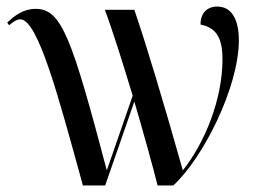

<svg xmlns="http://www.w3.org/2000/svg" viewBox="-20 -566 796 586"><path d="M233 0H301L390 -256C419 -157 444 -67 461 0H509C601 -85 709 -301 709 -443C709 -500 691 -546 643 -546C612 -546 592 -526 592 -491C637 -482 659 -455 659 -385C659 -261 604 -129 538 -46C481 -248 425 -435 390 -536H300C323 -475 355 -373 385 -274L306 -46C199 -451 168 -539 89 -539C52 -539 25 -519 2 -497L8 -489C20 -500 32 -507 42 -507C96 -507 159 -269 233 0Z"/></svg>

Font: Noto Serif Display SemiCondensed
Style: Regular
Weight: 400
Width: 4
Designer: Monotype Design Team
Foundry: Monotype Imaging Inc.
Version: Version 2.009